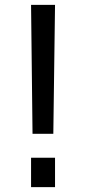

<svg xmlns="http://www.w3.org/2000/svg" viewBox="-20 -765 352 785"><path d="M113 -218 107 -745H205L198 -218ZM107 0V-120H205V0Z"/></svg>

Font: Pitagon Sans Text Medium
Style: Regular
Weight: 500
Designer: Travis Tran
Foundry: Pitagon
Version: Version 1.000; ttfautohint (v1.8.4.7-5d5b);gftools[0.9.26]